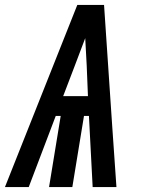

<svg xmlns="http://www.w3.org/2000/svg" viewBox="-51 -755 571 775"><path d="M-31 0 261 -735H369L402 -245L419 0H323L308 -287H288L241 0H147L194 -287H174L65 0ZM304 -367 299 -490Q297 -518 296 -545.5Q295 -573 293 -601Q283 -573 272 -545.5Q261 -518 251 -490L204 -367Z"/></svg>

Font: Iosevka SS18
Style: Bold Italic
Weight: 700
Italic angle: -9°
Monospace: yes
Designer: Belleve Invis
Foundry: Belleve Invis
Version: Version 25.1.1; ttfautohint (v1.8.4)